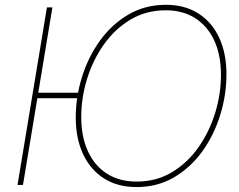

<svg xmlns="http://www.w3.org/2000/svg" viewBox="-20 -757 979 787"><path d="M313.5 -377 309.6 -354.5H120.6L124.5 -377ZM194.8 -726.6 74.2 1H51.8L172.4 -726.6ZM539.6 9.8Q461.9 9.8 406.2 -25.6Q350.6 -61 320.6 -125.2Q290.5 -189.5 290.5 -275.4Q290.5 -359.9 316.2 -441.9Q341.8 -523.9 389.9 -590.6Q438 -657.2 506.3 -697.3Q574.7 -737.3 660.2 -737.3Q737.3 -737.3 793 -701.9Q848.6 -666.5 878.4 -602.5Q908.2 -538.6 908.2 -452.1Q908.2 -368.2 882.8 -285.9Q857.4 -203.6 809.6 -137Q761.7 -70.3 693.6 -30.3Q625.5 9.8 539.6 9.8ZM540.5 -12.7Q620.6 -12.7 684.3 -50.8Q748 -88.9 793 -152.6Q837.9 -216.3 861.8 -293.7Q885.7 -371.1 885.7 -450.2Q885.7 -530.8 858.6 -590.1Q831.5 -649.4 780.8 -682.1Q730 -714.8 659.7 -714.8Q579.1 -714.8 515.1 -676.8Q451.2 -638.7 406 -575Q360.8 -511.2 336.9 -433.6Q313 -356 313 -276.9Q313 -197.3 340.1 -137.7Q367.2 -78.1 418 -45.4Q468.8 -12.7 540.5 -12.7Z"/></svg>

Font: Inter 24pt Thin
Style: Italic
Weight: 250
Italic angle: -9.3988°
Version: Version 4.001;git-66647c0bb